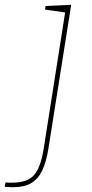

<svg xmlns="http://www.w3.org/2000/svg" viewBox="-114 -545 383 801"><path d="M-94 234 -91 216Q-83 217 -76 217Q-69 217 -63 217Q-1 217 27 186.5Q55 156 68 77L159 -501L165 -492L74 -505L76 -520L183 -525L88 75Q79 131 62 166.5Q45 202 16 219Q-13 236 -59 236Q-69 236 -77 235.5Q-85 235 -94 234Z"/></svg>

Font: Bitter Thin Thin
Style: Italic
Weight: 250
Italic angle: -9°
Version: Version 2.002